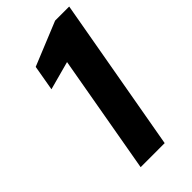

<svg xmlns="http://www.w3.org/2000/svg" viewBox="-220 -759 819 819"><g transform="rotate(-45 189.0 -350.0)"><path d="M109 0 204 -539 75 -504 95 -619 293 -700H378L254 0Z"/></g></svg>

Font: DM Sans 16pt ExtraBold
Style: Italic
Weight: 800
Italic angle: -10°
Version: Version 4.004;gftools[0.9.30]